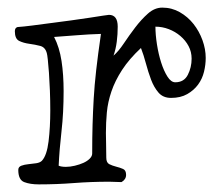

<svg xmlns="http://www.w3.org/2000/svg" viewBox="-20 -469 573 504"><path d="M28 -23Q28 -31 36 -34Q44 -37 54.5 -38Q65 -39 75 -40.5Q85 -42 90 -47Q103 -61 107.5 -98Q112 -135 112 -179Q112 -205 111 -231Q110 -257 108.5 -278Q107 -299 105.5 -312.5Q104 -326 103 -329Q99 -345 85.5 -348.5Q72 -352 57 -354Q42 -356 30.5 -361.5Q19 -367 19 -387Q19 -396 26 -398Q41 -399 64.5 -402Q88 -405 114 -408.5Q140 -412 167 -415.5Q194 -419 215.5 -422.5Q237 -426 251 -428Q265 -430 266 -430Q289 -430 289 -399Q289 -379 286.5 -359.5Q284 -340 278 -323Q291 -334 305 -355Q319 -376 335 -397Q351 -418 368.5 -433.5Q386 -449 406 -449Q431 -449 452 -437Q473 -425 488 -406Q503 -387 511.5 -363.5Q520 -340 520 -317Q520 -299 515.5 -280.5Q511 -262 500 -247Q489 -232 471.5 -222Q454 -212 429 -212Q408 -212 396 -226Q384 -240 376.5 -260Q369 -280 363 -302.5Q357 -325 350 -343Q319 -314 300.5 -285.5Q282 -257 272.5 -229Q263 -201 260.5 -174Q258 -147 258 -120Q258 -106 258.5 -91.5Q259 -77 259 -55Q259 -42 267 -38Q275 -34 285 -31.5Q295 -29 303 -25.5Q311 -22 311 -10Q311 2 299 9Q291 9 283 8.5Q275 8 267 8Q219 8 174 11.5Q129 15 82 15Q59 15 43.5 9Q28 3 28 -23ZM134 -34Q141 -31 153 -31Q164 -31 176.5 -34Q189 -37 199 -41.5Q209 -46 215.5 -52.5Q222 -59 222 -66Q222 -108 223 -142Q224 -176 226 -210.5Q228 -245 232.5 -285Q237 -325 245 -380Q213 -379 182 -376.5Q151 -374 122 -372Q136 -345 141.5 -309Q147 -273 147 -230Q147 -173 141.5 -125Q136 -77 134 -34ZM388 -399Q388 -378 392 -352.5Q396 -327 403 -305Q410 -283 419.5 -268Q429 -253 440 -253Q463 -253 473 -272.5Q483 -292 483 -315Q483 -333 475 -348Q467 -363 453.5 -374.5Q440 -386 423 -392.5Q406 -399 388 -399Z"/></svg>

Font: Miltonian
Style: Regular
Weight: 400
Designer: Pablo Impallari
Foundry: Pablo Impallari
Version: Version 1.008